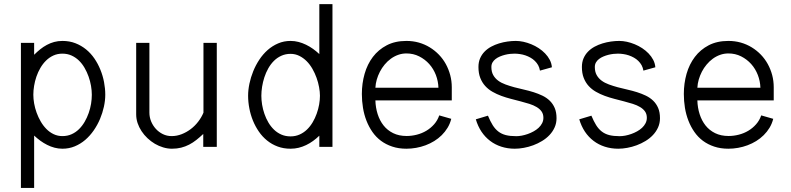

<svg xmlns="http://www.w3.org/2000/svg" viewBox="-20 -710 3821 928"><path d="M81.1 -502.9V198.2H145V-54.7Q159.2 -41.5 174.8 -30Q190.4 -18.6 207.8 -9.8Q225.1 -1 243.7 3.9Q262.2 8.8 281.7 8.8Q313.5 8.8 341.3 -2.7Q369.1 -14.2 392.1 -33.9Q415 -53.7 433.1 -79.8Q451.2 -106 463.4 -135Q475.6 -164.1 482.2 -194.1Q488.8 -224.1 488.8 -252Q488.8 -282.2 482.9 -313Q477.1 -343.8 465.3 -372.8Q453.6 -401.9 436.3 -427.2Q418.9 -452.6 395.8 -471.4Q372.6 -490.2 344.2 -501.2Q315.9 -512.2 281.7 -512.2Q260.3 -512.2 241.7 -507.1Q223.1 -502 206.3 -492.9Q189.5 -483.9 174.3 -471.7Q159.2 -459.5 145 -445.3V-502.9ZM423.8 -252Q423.8 -231.4 420.2 -208.7Q416.5 -186 408.7 -163.8Q400.9 -141.6 389.2 -121.3Q377.4 -101.1 361.8 -85.7Q346.2 -70.3 326.2 -61.3Q306.2 -52.2 281.7 -52.2Q258.8 -52.2 239.3 -61.5Q219.7 -70.8 204.1 -86.7Q188.5 -102.5 176.8 -122.8Q165 -143.1 157 -165.3Q148.9 -187.5 145 -210Q141.1 -232.4 141.1 -252Q141.1 -272.5 144.8 -294.9Q148.4 -317.4 156 -339.6Q163.6 -361.8 175.3 -381.8Q187 -401.9 202.6 -417.2Q218.3 -432.6 238 -441.7Q257.8 -450.7 281.7 -450.7Q305.7 -450.7 325.7 -441.7Q345.7 -432.6 361.3 -417.5Q377 -402.3 388.7 -382.1Q400.4 -361.8 408.2 -339.8Q416 -317.9 419.9 -295.2Q423.8 -272.5 423.8 -252Z M1027.8 -502.9H963.4V-165.5Q954.1 -143.1 938.2 -122.3Q922.4 -101.6 902.1 -86.2Q881.8 -70.8 858.2 -61.5Q834.5 -52.2 809.6 -52.2Q786.6 -52.2 767.1 -61.8Q747.6 -71.3 733.2 -87.2Q718.8 -103 710.4 -123.3Q702.1 -143.6 702.1 -165.5V-502.9H638.2V-157.2Q638.2 -135.7 645 -115.2Q651.9 -94.7 664.1 -76.2Q676.3 -57.6 692.9 -42Q709.5 -26.4 728.5 -15.1Q747.6 -3.9 768.8 2.4Q790 8.8 811 8.8Q835 8.8 855.5 3.7Q876 -1.5 894.3 -11Q912.6 -20.5 929.2 -33.7Q945.8 -46.9 962.4 -62.5V0H1027.8Z M1586.9 0V-689.9H1523.4V-448.7Q1508.8 -462.4 1492.7 -473.9Q1476.6 -485.4 1459 -493.9Q1441.4 -502.4 1422.9 -507.3Q1404.3 -512.2 1384.3 -512.2Q1352.1 -512.2 1324.2 -500.2Q1296.4 -488.3 1273.7 -468.3Q1251 -448.2 1233.4 -421.6Q1215.8 -395 1203.9 -365.5Q1191.9 -335.9 1185.5 -305.4Q1179.2 -274.9 1179.2 -247.1Q1179.2 -217.3 1185.1 -186.5Q1190.9 -155.8 1202.4 -127.4Q1213.9 -99.1 1231 -74.2Q1248 -49.3 1271 -30.8Q1293.9 -12.2 1322.3 -1.7Q1350.6 8.8 1384.3 8.8Q1404.8 8.8 1423.6 4.2Q1442.4 -0.5 1459.7 -8.8Q1477.1 -17.1 1492.9 -28.6Q1508.8 -40 1523.4 -54.2V0ZM1243.2 -247.1Q1243.2 -267.6 1246.8 -290.8Q1250.5 -314 1257.8 -336.4Q1265.1 -358.9 1276.6 -379.4Q1288.1 -399.9 1303.7 -415.5Q1319.3 -431.2 1339.6 -440.4Q1359.9 -449.7 1384.3 -449.7Q1407.2 -449.7 1426.8 -439.9Q1446.3 -430.2 1462.2 -414.3Q1478 -398.4 1490 -377.4Q1502 -356.4 1510 -334Q1518.1 -311.5 1522.2 -288.8Q1526.4 -266.1 1526.4 -247.1Q1526.4 -227.1 1522.5 -204.8Q1518.6 -182.6 1510.7 -160.6Q1502.9 -138.7 1491.2 -118.9Q1479.5 -99.1 1463.9 -84Q1448.2 -68.8 1428.2 -59.8Q1408.2 -50.8 1384.3 -50.8Q1359.9 -50.8 1339.8 -59.6Q1319.8 -68.4 1304.2 -83.5Q1288.6 -98.6 1277.1 -118.2Q1265.6 -137.7 1258.1 -159.7Q1250.5 -181.6 1246.8 -204.1Q1243.2 -226.6 1243.2 -247.1Z M2103 -152.3Q2094.7 -127.9 2078.4 -109.4Q2062 -90.8 2040.8 -78.1Q2019.5 -65.4 1994.9 -59.1Q1970.2 -52.7 1945.3 -52.7Q1908.2 -52.7 1880.4 -66.4Q1852.5 -80.1 1834 -103.5Q1815.4 -127 1805.4 -158.2Q1795.4 -189.5 1794.4 -224.6H2163.6V-288.1Q2163.6 -318.8 2156 -347.2Q2148.4 -375.5 2134.8 -400.4Q2121.1 -425.3 2101.3 -445.8Q2081.5 -466.3 2057.1 -481.2Q2032.7 -496.1 2004.4 -504.2Q1976.1 -512.2 1944.3 -512.2Q1889.6 -512.2 1849.4 -491.2Q1809.1 -470.2 1782.2 -434.8Q1755.4 -399.4 1742.2 -353Q1729 -306.6 1729 -255.9Q1729 -221.7 1734.4 -189Q1739.7 -156.2 1751.2 -126.7Q1762.7 -97.2 1780 -72.3Q1797.4 -47.4 1821.3 -29.5Q1845.2 -11.7 1876 -1.5Q1906.7 8.8 1944.3 8.8Q1967.8 8.8 1991.2 4.6Q2014.6 0.5 2036.9 -7.8Q2059.1 -16.1 2078.9 -28.3Q2098.6 -40.5 2115 -56.6Q2131.3 -72.8 2143.3 -92.5Q2155.3 -112.3 2161.1 -135.7ZM1794.4 -286.1Q1795.4 -305.7 1801 -325.2Q1806.6 -344.7 1816.2 -363.3Q1825.7 -381.8 1839.1 -397.9Q1852.5 -414.1 1868.9 -426Q1885.3 -438 1904.3 -444.8Q1923.3 -451.7 1944.3 -451.7Q1978 -451.7 2006.1 -437.5Q2034.2 -423.3 2054.7 -400.4Q2075.2 -377.4 2086.7 -347.7Q2098.1 -317.9 2099.1 -286.1Z M2647.5 -384.8Q2646 -403.8 2637.2 -420.7Q2628.4 -437.5 2614.7 -451.7Q2601.1 -465.8 2584 -477.1Q2566.9 -488.3 2547.9 -496.1Q2528.8 -503.9 2509.8 -508.1Q2490.7 -512.2 2473.1 -512.2Q2454.1 -512.2 2433.1 -509.3Q2412.1 -506.3 2392.1 -500.2Q2372.1 -494.1 2354 -484.4Q2335.9 -474.6 2322.3 -460.7Q2308.6 -446.8 2300.5 -428.2Q2292.5 -409.7 2292.5 -386.2Q2292.5 -356 2301.3 -333.5Q2310.1 -311 2325.2 -294.4Q2340.3 -277.8 2360.4 -266.4Q2380.4 -254.9 2403.1 -246.6Q2425.8 -238.3 2449.5 -232.2Q2473.1 -226.1 2495.8 -220.2Q2518.6 -214.4 2538.6 -208Q2558.6 -201.7 2573.7 -192.6Q2588.9 -183.6 2597.7 -171.1Q2606.4 -158.7 2606.4 -140.6Q2606.4 -126.5 2600.1 -114.3Q2593.8 -102.1 2583.3 -92.3Q2572.8 -82.5 2559.1 -75Q2545.4 -67.4 2530.8 -62.3Q2516.1 -57.1 2501.7 -54.4Q2487.3 -51.8 2475.1 -51.8Q2445.3 -51.8 2424.6 -57.1Q2403.8 -62.5 2388.4 -74.5Q2373 -86.4 2361.3 -105.2Q2349.6 -124 2338.4 -150.9L2279.8 -133.3Q2289.6 -100.1 2307.1 -73.7Q2324.7 -47.4 2348.9 -29.1Q2373 -10.7 2403.3 -1Q2433.6 8.8 2468.3 8.8Q2488.8 8.8 2511.7 4.6Q2534.7 0.5 2557.1 -7.8Q2579.6 -16.1 2600.1 -28.6Q2620.6 -41 2636 -57.4Q2651.4 -73.7 2660.6 -94Q2669.9 -114.3 2669.9 -138.7Q2669.9 -167.5 2661.1 -188Q2652.3 -208.5 2637.2 -223.1Q2622.1 -237.8 2601.8 -247.6Q2581.5 -257.3 2559.1 -264.4Q2536.6 -271.5 2512.5 -276.9Q2488.3 -282.2 2465.8 -288.3Q2443.4 -294.4 2423.1 -301.8Q2402.8 -309.1 2387.7 -320.3Q2372.6 -331.5 2363.8 -347.4Q2355 -363.3 2355 -386.2Q2355 -398.9 2360.6 -408.4Q2366.2 -418 2375.5 -425Q2384.8 -432.1 2396.5 -437Q2408.2 -441.9 2420.7 -445.1Q2433.1 -448.2 2445.1 -449.5Q2457 -450.7 2466.3 -450.7Q2479 -450.7 2492.7 -448.7Q2506.3 -446.8 2519.3 -442.4Q2532.2 -438 2543.9 -431.4Q2555.7 -424.8 2565.2 -415.5Q2574.7 -406.2 2581.1 -394.8Q2587.4 -383.3 2589.8 -368.7Z M3147.5 -384.8Q3146 -403.8 3137.2 -420.7Q3128.4 -437.5 3114.7 -451.7Q3101.1 -465.8 3084 -477.1Q3066.9 -488.3 3047.9 -496.1Q3028.8 -503.9 3009.8 -508.1Q2990.7 -512.2 2973.1 -512.2Q2954.1 -512.2 2933.1 -509.3Q2912.1 -506.3 2892.1 -500.2Q2872.1 -494.1 2854 -484.4Q2835.9 -474.6 2822.3 -460.7Q2808.6 -446.8 2800.5 -428.2Q2792.5 -409.7 2792.5 -386.2Q2792.5 -356 2801.3 -333.5Q2810.1 -311 2825.2 -294.4Q2840.3 -277.8 2860.4 -266.4Q2880.4 -254.9 2903.1 -246.6Q2925.8 -238.3 2949.5 -232.2Q2973.1 -226.1 2995.8 -220.2Q3018.6 -214.4 3038.6 -208Q3058.6 -201.7 3073.7 -192.6Q3088.9 -183.6 3097.7 -171.1Q3106.4 -158.7 3106.4 -140.6Q3106.4 -126.5 3100.1 -114.3Q3093.8 -102.1 3083.3 -92.3Q3072.8 -82.5 3059.1 -75Q3045.4 -67.4 3030.8 -62.3Q3016.1 -57.1 3001.7 -54.4Q2987.3 -51.8 2975.1 -51.8Q2945.3 -51.8 2924.6 -57.1Q2903.8 -62.5 2888.4 -74.5Q2873 -86.4 2861.3 -105.2Q2849.6 -124 2838.4 -150.9L2779.8 -133.3Q2789.6 -100.1 2807.1 -73.7Q2824.7 -47.4 2848.9 -29.1Q2873 -10.7 2903.3 -1Q2933.6 8.8 2968.3 8.8Q2988.8 8.8 3011.7 4.6Q3034.7 0.5 3057.1 -7.8Q3079.6 -16.1 3100.1 -28.6Q3120.6 -41 3136 -57.4Q3151.4 -73.7 3160.6 -94Q3169.9 -114.3 3169.9 -138.7Q3169.9 -167.5 3161.1 -188Q3152.3 -208.5 3137.2 -223.1Q3122.1 -237.8 3101.8 -247.6Q3081.5 -257.3 3059.1 -264.4Q3036.6 -271.5 3012.5 -276.9Q2988.3 -282.2 2965.8 -288.3Q2943.4 -294.4 2923.1 -301.8Q2902.8 -309.1 2887.7 -320.3Q2872.6 -331.5 2863.8 -347.4Q2855 -363.3 2855 -386.2Q2855 -398.9 2860.6 -408.4Q2866.2 -418 2875.5 -425Q2884.8 -432.1 2896.5 -437Q2908.2 -441.9 2920.7 -445.1Q2933.1 -448.2 2945.1 -449.5Q2957 -450.7 2966.3 -450.7Q2979 -450.7 2992.7 -448.7Q3006.3 -446.8 3019.3 -442.4Q3032.2 -438 3043.9 -431.4Q3055.7 -424.8 3065.2 -415.5Q3074.7 -406.2 3081.1 -394.8Q3087.4 -383.3 3089.8 -368.7Z M3659.2 -152.3Q3650.9 -127.9 3634.5 -109.4Q3618.2 -90.8 3596.9 -78.1Q3575.7 -65.4 3551 -59.1Q3526.4 -52.7 3501.5 -52.7Q3464.4 -52.7 3436.5 -66.4Q3408.7 -80.1 3390.1 -103.5Q3371.6 -127 3361.6 -158.2Q3351.6 -189.5 3350.6 -224.6H3719.7V-288.1Q3719.7 -318.8 3712.2 -347.2Q3704.6 -375.5 3690.9 -400.4Q3677.2 -425.3 3657.5 -445.8Q3637.7 -466.3 3613.3 -481.2Q3588.9 -496.1 3560.5 -504.2Q3532.2 -512.2 3500.5 -512.2Q3445.8 -512.2 3405.5 -491.2Q3365.2 -470.2 3338.4 -434.8Q3311.5 -399.4 3298.3 -353Q3285.2 -306.6 3285.2 -255.9Q3285.2 -221.7 3290.5 -189Q3295.9 -156.2 3307.4 -126.7Q3318.8 -97.2 3336.2 -72.3Q3353.5 -47.4 3377.4 -29.5Q3401.4 -11.7 3432.1 -1.5Q3462.9 8.8 3500.5 8.8Q3523.9 8.8 3547.4 4.6Q3570.8 0.5 3593 -7.8Q3615.2 -16.1 3635 -28.3Q3654.8 -40.5 3671.1 -56.6Q3687.5 -72.8 3699.5 -92.5Q3711.4 -112.3 3717.3 -135.7ZM3350.6 -286.1Q3351.6 -305.7 3357.2 -325.2Q3362.8 -344.7 3372.3 -363.3Q3381.8 -381.8 3395.3 -397.9Q3408.7 -414.1 3425 -426Q3441.4 -438 3460.4 -444.8Q3479.5 -451.7 3500.5 -451.7Q3534.2 -451.7 3562.3 -437.5Q3590.3 -423.3 3610.8 -400.4Q3631.3 -377.4 3642.8 -347.7Q3654.3 -317.9 3655.3 -286.1Z"/></svg>

Font: Saysettha
Style: Regular
Weight: 400
Designer: John M. Durdin
Foundry: Lao Script for Windows
Version: Version 2.201